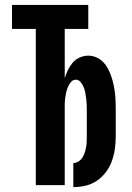

<svg xmlns="http://www.w3.org/2000/svg" viewBox="-20 -755 540 783"><path d="M279 8V-90Q290 -90 300 -96.5Q310 -103 316 -112.5Q322 -122 325.5 -132.5Q329 -143 331 -154.5Q333 -166 333.5 -177Q334 -188 334 -199V-305Q334 -317 333.5 -329Q333 -341 331.5 -353Q330 -365 328 -376.5Q326 -388 321.5 -399Q317 -410 309 -420Q301 -430 289 -430Q277 -430 269 -420Q261 -410 256.5 -399Q252 -388 249.5 -376.5Q247 -365 245.5 -353Q244 -341 244 -329Q244 -317 244 -305V0H126V-637H29V-735H340V-637H244V-436Q249 -453 257 -469.5Q265 -486 276.5 -499.5Q288 -513 305 -520.5Q322 -528 340 -528Q357 -528 373 -521Q389 -514 401 -501.5Q413 -489 421 -473.5Q429 -458 434.5 -441.5Q440 -425 443.5 -408Q447 -391 449 -374Q451 -357 451.5 -339.5Q452 -322 452 -305V-199Q452 -174 448.5 -148.5Q445 -123 436.5 -99Q428 -75 412.5 -54Q397 -33 376 -18.5Q355 -4 330 2Q305 8 279 8Z"/></svg>

Font: Iosevka Heavy
Style: Regular
Weight: 900
Monospace: yes
Designer: Belleve Invis
Foundry: Belleve Invis
Version: Version 32.5.0; ttfautohint (v1.8.4)